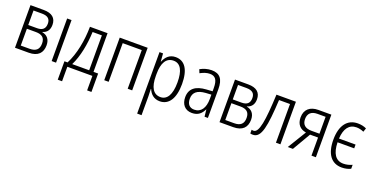

<svg xmlns="http://www.w3.org/2000/svg" viewBox="-29 -1280 4361 2254"><g transform="rotate(20 2151.5 -153.0)"><path d="M396 -402C396 -487 343 -532 239 -532H74V0H245C361 0 413 -59 413 -153C413 -228 374 -270 313 -281V-284C367 -299 396 -339 396 -402ZM340 -397C340 -335 308 -304 238 -304H129V-485H234C309 -485 340 -454 340 -397ZM356 -155C356 -81 318 -47 239 -47H129V-257H241C316 -257 356 -228 356 -155Z M587 0V-532H532V0Z M1037 -532H817C815 -356 782 -183 713 -49H674V181H728V0H1041V181H1095V-49H1037ZM983 -485V-49H771C831 -170 861 -330 867 -485Z M1538 -532H1189V0H1244V-483H1482V0H1538Z M1886 -542C1809 -542 1765 -494 1741 -433H1738L1730 -532H1686V236H1741V-1C1741 -30 1740 -64 1738 -91H1742C1764 -36 1809 10 1884 10C1995 10 2063 -86 2063 -269C2063 -451 1999 -542 1886 -542ZM1877 -494C1965 -494 2006 -414 2006 -269C2006 -114 1957 -39 1875 -39C1787 -39 1741 -113 1741 -254V-282C1741 -416 1786 -494 1877 -494Z M2336 -542C2284 -542 2234 -526 2193 -503L2211 -459C2253 -482 2292 -495 2331 -495C2397 -495 2429 -456 2429 -353V-313L2354 -308C2221 -300 2150 -245 2150 -139C2150 -52 2197 10 2285 10C2364 10 2403 -30 2431 -87H2433L2442 0H2484V-359C2484 -485 2438 -542 2336 -542ZM2429 -271V-217C2429 -105 2383 -36 2298 -36C2241 -36 2207 -72 2207 -140C2207 -219 2257 -260 2361 -267Z M2951 -402C2951 -487 2898 -532 2794 -532H2629V0H2800C2916 0 2968 -59 2968 -153C2968 -228 2929 -270 2868 -281V-284C2922 -299 2951 -339 2951 -402ZM2895 -397C2895 -335 2863 -304 2793 -304H2684V-485H2789C2864 -485 2895 -454 2895 -397ZM2911 -155C2911 -81 2873 -47 2794 -47H2684V-257H2796C2871 -257 2911 -228 2911 -155Z M3390 0V-532H3147C3132 -203 3107 -42 3038 -42C3028 -42 3021 -43 3014 -46V1C3023 4 3034 5 3048 5C3153 5 3179 -154 3197 -483H3334V0Z M3546 0 3678 -226H3778V0H3833V-532H3671C3569 -532 3504 -479 3504 -379C3504 -295 3547 -245 3624 -233L3482 0ZM3560 -379C3560 -446 3598 -485 3677 -485H3778V-274H3679C3600 -274 3560 -309 3560 -379Z M4158 10C4201 10 4241 0 4269 -15V-64C4236 -49 4200 -39 4160 -39C4064 -39 4015 -115 4012 -252H4220V-299H4013C4020 -425 4071 -493 4163 -493C4193 -493 4227 -485 4254 -472L4270 -519C4239 -534 4202 -542 4162 -542C4032 -542 3955 -443 3955 -265C3955 -89 4026 10 4158 10Z"/></g></svg>

Font: Noto Sans Display SemiCondensed Light
Style: Regular
Weight: 300
Width: 4
Designer: Monotype Design Team
Foundry: Monotype Imaging Inc.
Version: Version 1.900